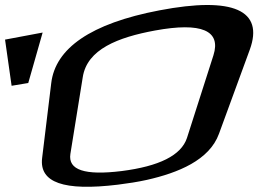

<svg xmlns="http://www.w3.org/2000/svg" viewBox="-79 -742 1024 761"><path d="M911 -545C968 -701 846 -757 553 -701C280 -649 140 -550 124 -412L88 -116C76 -18 174 16 388 -10C428 -15 467 -21 503 -29C627 -57 751 -107 789 -212ZM535 -621C720 -655 798 -621 767 -523L662 -195C639 -126 552 -83 403 -64C257 -46 190 -68 200 -132L249 -436C266 -547 389 -594 535 -621ZM33 -413 90 -613 -59 -585 -33 -402Z"/></svg>

Font: Gamestation Warped
Style: Italic
Weight: 400
Designer: Jonas Hecksher
Foundry: Jonas Hecksher, Playtypeª, e-types AS
Version: Version 1.003